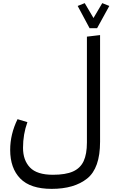

<svg xmlns="http://www.w3.org/2000/svg" viewBox="-20 -990 729 1226"><path d="M619 -766V-85Q619 84 536.5 150Q454 216 310 216Q174 216 109.5 150Q45 84 45 -33Q45 -133 92 -229L155 -210Q127 -133 127 -46Q127 33 171.5 79.5Q216 126 318 126Q399 126 446 105Q493 84 514 39Q535 -6 535 -80V-756ZM577 -875 633 -970 678 -952 600 -810H552L476 -952L521 -970Z"/></svg>

Font: FiraGOUPP
Style: Medium
Weight: 400
Designer: bBox Type
Foundry: bBox Type GmbH
Version: Version 1.001